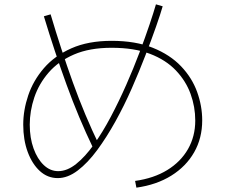

<svg xmlns="http://www.w3.org/2000/svg" viewBox="-20 -824 1040 884"><path d="M608 40 602 9Q688 -3 750 -41Q812 -79 845.5 -137.5Q879 -196 879 -269Q879 -332 857.5 -391.5Q836 -451 790 -499.5Q744 -548 671 -576Q598 -604 494 -604Q392 -604 320.5 -573Q249 -542 204 -490Q159 -438 138 -375.5Q117 -313 117 -250Q117 -189 134.5 -140.5Q152 -92 181.5 -64Q211 -36 248 -36Q289 -36 330.5 -69Q372 -102 412.5 -159Q453 -216 490.5 -287Q528 -358 561.5 -434Q595 -510 622 -581.5Q649 -653 668.5 -711Q688 -769 698 -804L729 -795Q719 -760 698.5 -701.5Q678 -643 649.5 -569Q621 -495 586.5 -416.5Q552 -338 511.5 -265Q471 -192 427.5 -133Q384 -74 338 -39Q292 -4 246 -4Q199 -4 163.5 -36.5Q128 -69 107.5 -124.5Q87 -180 87 -250Q87 -317 110 -385Q133 -453 182 -510Q231 -567 308.5 -601.5Q386 -636 494 -636Q604 -636 683.5 -604Q763 -572 813.5 -519Q864 -466 887.5 -401Q911 -336 911 -270Q911 -188 874 -123Q837 -58 769 -15.5Q701 27 608 40ZM409 -142Q342 -281 286.5 -434Q231 -587 182 -749L213 -758Q261 -596 315.5 -444.5Q370 -293 437 -155Z"/></svg>

Font: Murecho Thin ExtraLight
Style: Regular
Weight: 250
Version: Version 1.010